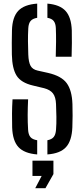

<svg xmlns="http://www.w3.org/2000/svg" viewBox="-20 -826 454 1035"><path d="M235.5 6.5V-70Q259 -74.5 269.5 -87.5Q280 -100.5 282 -126.5Q284.5 -158.5 284 -196Q283.5 -233.5 282 -265Q280.5 -303 265.5 -322.5Q250.5 -342 218 -350.5L157.5 -365Q93.5 -380 69.5 -418.2Q45.5 -456.5 44 -531.5Q43 -562.5 43.5 -595.5Q44 -628.5 44.5 -662.5Q46.5 -733.5 78.2 -767.5Q110 -801.5 180.5 -806.5V-730Q156 -726 145 -713Q134 -700 132.5 -674Q130.5 -637.5 130.8 -603Q131 -568.5 132.5 -531.5Q134 -491 144.8 -471.2Q155.5 -451.5 183 -445.5L239 -433Q311 -416.5 339.5 -377.8Q368 -339 370.5 -265Q372.5 -201.5 370 -139Q367 -67 335.8 -32.8Q304.5 1.5 235.5 6.5ZM280.5 -520Q282 -564 282.2 -601.2Q282.5 -638.5 281 -674Q280 -699.5 269.5 -712.8Q259 -726 235.5 -730V-806.5Q302.5 -801 333.5 -767Q364.5 -733 367 -662Q368.5 -598 366 -520ZM180.5 6.5Q111 1 79.5 -33Q48 -67 45.5 -139Q44.5 -179 44.8 -214Q45 -249 47.5 -290.5H131.5Q129.5 -247 129.2 -207Q129 -167 131.5 -126.5Q133 -100.5 144 -87.2Q155 -74 180.5 -70ZM170 188.5 204.5 122.5H155V40H268V112.5L225 188.5Z"/></svg>

Font: Big Shoulders Stencil Text Medium
Style: Regular
Weight: 500
Designer: Patric King
Foundry: XO Type Co
Version: Version 1.000